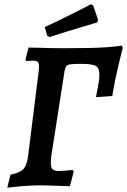

<svg xmlns="http://www.w3.org/2000/svg" viewBox="-20 -865 593 896"><path d="M14 11 29 -50Q72 -58 89 -76Q106 -94 111 -136L160 -528Q164 -558 160 -570Q156 -582 134 -582Q129 -582 121 -581.5Q113 -581 103 -580L99 -587L113 -643Q134 -643 163 -642Q192 -641 223 -640.5Q254 -640 279 -640Q345 -640 396 -641Q447 -642 484 -645Q521 -648 548 -652L553 -642Q544 -608 535 -570Q526 -532 518 -493.5Q510 -455 504 -417L428 -412Q436 -451 440 -476Q444 -501 444 -515Q444 -549 426 -558Q408 -567 359 -567Q325 -567 309.5 -565Q294 -563 289 -556Q284 -549 281 -532L220 -141Q214 -98 220.5 -82.5Q227 -67 253 -67Q265 -67 284 -68.5Q303 -70 319 -72L324 -63L306 4Q276 3 248.5 2Q221 1 199 0.5Q177 0 162 0Q134 0 93 3Q52 6 14 11ZM433 -760Q433 -760 414 -754.5Q395 -749 363.5 -739.5Q332 -730 292.5 -718Q253 -706 211 -692L200 -699L189 -739Q227 -756 265.5 -775Q304 -794 335 -809.5Q366 -825 385 -835Q404 -845 404 -845L415 -839L438 -771Z"/></svg>

Font: Alegreya SemiBold
Style: Italic
Weight: 600
Italic angle: -7°
Designer: Juan Pablo del Peral
Foundry: Huerta Tipografica
Version: Version 2.009